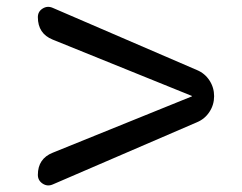

<svg xmlns="http://www.w3.org/2000/svg" viewBox="-20 -574 714 567"><path d="M135.7 -123 545.9 -289.1Q546.9 -289.1 546.9 -290Q546.9 -291 545.9 -291L135.7 -457Q91.8 -474.6 91.8 -523.4Q91.8 -540 106 -548.8Q120.1 -557.6 135.7 -550.8L561.5 -367.2Q585 -357.4 598.6 -336.4Q612.3 -315.4 612.3 -290Q612.3 -264.6 598.6 -243.7Q585 -222.7 561.5 -212.9L135.7 -29.3Q120.1 -22.5 106 -31.7Q91.8 -41 91.8 -57.6Q91.8 -105.5 135.7 -123Z"/></svg>

Font: Rounded Mgen+ 2p medium
Style: Regular
Weight: 500
Designer: [Source Han Sans]
Ryoko NISHIZUKA  (kana & ideographs); Paul D. Hunt (Latin, Greek & Cyrillic); Wenlong ZHANG  (bopomofo
Version: Version 1.059.20150602